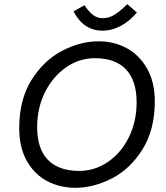

<svg xmlns="http://www.w3.org/2000/svg" viewBox="-20 -895 798 924"><path d="M72.5 0ZM342.5 8.8Q268.8 8.8 207.5 -23.1Q146.2 -55 109.4 -120Q72.5 -185 72.5 -278.8Q72.5 -415 131.2 -509.4Q190 -603.8 278.1 -650Q366.2 -696.2 455 -696.2Q527.5 -696.2 588.8 -663.8Q650 -631.2 687.5 -565.6Q725 -500 725 -407.5Q725 -271.2 666.2 -176.9Q607.5 -82.5 519.4 -36.9Q431.2 8.8 342.5 8.8ZM436.2 -615Q361.2 -615 297.5 -570.6Q233.8 -526.2 196.2 -450.6Q158.8 -375 158.8 -283.8Q158.8 -178.8 210.6 -125.6Q262.5 -72.5 361.2 -72.5Q436.2 -72.5 500 -116.2Q563.8 -160 600.6 -235.6Q637.5 -311.2 637.5 -402.5Q637.5 -507.5 586.2 -561.2Q535 -615 436.2 -615ZM333.8 -840 386.2 -870Q407.5 -838.8 427.5 -823.1Q447.5 -807.5 475 -807.5Q505 -807.5 532.5 -825Q560 -842.5 592.5 -875L638.8 -835Q605 -793.8 561.9 -770.6Q518.8 -747.5 472.5 -747.5Q382.5 -747.5 333.8 -840Z"/></svg>

Font: Cambay
Style: Italic
Weight: 400
Italic angle: -11°
Designer: Pooja Saxena
Foundry: Pooja Saxena
Version: Version 1.019;PS 001.019;hotconv 1.0.70;makeotf.lib2.5.58329